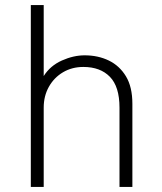

<svg xmlns="http://www.w3.org/2000/svg" viewBox="-20 -740 640 760"><path d="M102 0V-720H153V-439Q179 -480 225 -500.5Q271 -521 315 -521Q368 -521 410.5 -500.5Q453 -480 478.5 -438Q504 -396 504 -329V0H453V-314Q453 -397 415 -436Q377 -475 310 -475Q265 -475 229.5 -454Q194 -433 173.5 -396.5Q153 -360 153 -314V0Z"/></svg>

Font: Chivo Mono Thin
Style: Regular
Weight: 250
Designer: Hector Gatti
Foundry: Omnibus-Type
Version: Version 1.008